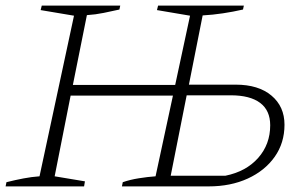

<svg xmlns="http://www.w3.org/2000/svg" viewBox="-23 -665 1091 685"><path d="M-3 0 0 -15Q32 -23 61 -28.5Q90 -34 118 -36L241 -609L122 -629L126 -645H406L403 -631Q376 -625 347 -619Q318 -613 287 -611L237 -362H602L655 -609L537 -629L541 -645H847L844 -631Q809 -623 772.5 -617.5Q736 -612 700 -610L651 -363H818Q899 -363 945.5 -324Q992 -285 992 -220Q992 -155 957 -105.5Q922 -56 861 -28Q800 0 721 0H412L415 -15Q441 -24 472.5 -29Q504 -34 532 -36L594 -324H229L172 -36L280 -18L277 0ZM586 -38H781Q855 -53 898 -101.5Q941 -150 941 -218Q941 -271 905 -298Q869 -325 800 -325H643Z"/></svg>

Font: Piazzolla ExtraLight
Style: Italic
Weight: 200
Italic angle: -11.3°
Designer: Juan Pablo del Peral
Foundry: Huerta Tipografica
Version: Version 1.330